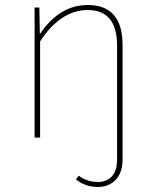

<svg xmlns="http://www.w3.org/2000/svg" viewBox="-20 -549 621 766"><path d="M330 -529Q469 -529 469 -369V86Q469 140 441.5 168.5Q414 197 370 197Q321 197 283 167L294 152Q328 177 370 177Q405 177 426 155Q447 133 447 86V-367Q447 -509 330 -509Q222 -509 140 -384V0H118V-519H137L139 -413Q217 -529 330 -529Z"/></svg>

Font: FiraGO Thin
Style: Regular
Weight: 100
Designer: bBox Type
Foundry: bBox Type GmbH
Version: Version 1.001;PS 001.001;hotconv 1.0.88;makeotf.lib2.5.64775